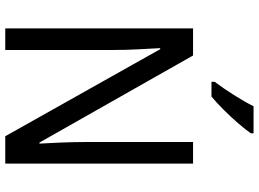

<svg xmlns="http://www.w3.org/2000/svg" viewBox="-147 -837 984 730"><g transform="rotate(90 345.0 -472.0)"><path d="M602 0H498L167 -589H163Q165 -552 167.5 -505.5Q170 -459 170 -413V0H88V-714H191L522 -130H526Q524 -161 522 -211Q520 -261 520 -302V-714H602ZM487 -934Q474 -915 449.5 -886.5Q425 -858 397 -830Q369 -802 347 -784H291V-796Q315 -828 341 -869Q367 -910 384 -944H487Z"/></g></svg>

Font: Noto Sans Sinhala SemiCondensed
Style: Regular
Weight: 400
Width: 4
Designer: Jelle Bosma - Monotype Design Team
Foundry: Monotype Imaging Inc.
Version: Version 2.006; ttfautohint (v1.8.4.7-5d5b)